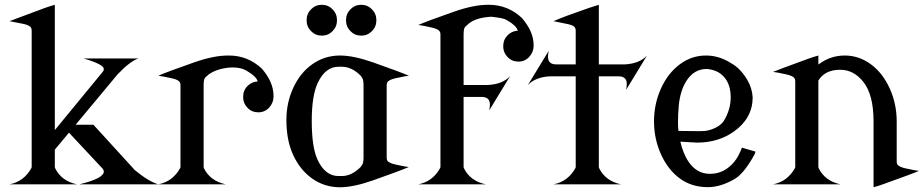

<svg xmlns="http://www.w3.org/2000/svg" viewBox="-20 -770 3858 802"><path d="M19.5 0Q80.1 -11.7 111.3 -68.4L112.3 -72.3V-641.6Q112.3 -653.8 106 -658.7Q95.7 -667 74.2 -670.9Q23.4 -681.2 19.5 -681.6Q23.9 -683.6 168.9 -737.3Q182.1 -742.2 209 -750V-226.6L407.7 -468.3L411.6 -473.6Q413.6 -477.1 413.6 -481.9Q413.6 -501 329.1 -525.9H559.1Q524.4 -515.6 469.7 -458L466.3 -453.6L295.9 -249H370.1L538.6 -64.5L540 -62.5L542 -60.5Q598.6 -13.2 641.1 0H311.5Q413.6 -24.9 413.6 -53.2Q413.6 -60.5 406.7 -67.9L402.3 -72.3L268.1 -215.8L209 -145V-72.3L210 -67.9Q236.3 -13.7 301.8 0Z M641.1 0Q701.7 -11.7 732.9 -68.4L733.9 -72.3V-413.6Q733.9 -425.3 727.5 -430.7Q718.8 -438.5 697.8 -442.9Q653.8 -452.6 641.1 -453.6Q674.8 -468.8 790.5 -509.3Q872.6 -538.1 932.1 -538.1Q934.1 -538.1 936 -538.1Q1015.1 -538.1 1073.7 -483.4Q1122.6 -426.8 1122.6 -369.6Q1122.6 -368.2 1122.6 -367.2Q1122.6 -340.3 1104 -320.3Q1085.9 -300.8 1059.1 -300.8Q1032.2 -300.8 1014.2 -319.3Q995.6 -338.4 995.6 -363.8Q995.6 -364.7 995.6 -365.2Q995.6 -393.1 1014.2 -411.1Q1032.2 -428.7 1056.2 -429.7Q1052.7 -449.7 1008.3 -475.6Q986.3 -488.3 951.2 -488.3Q945.3 -488.3 939.5 -487.8Q886.2 -483.4 851.6 -459Q849.1 -457.5 837.4 -446.3Q830.6 -439.9 830.6 -413.6V-72.3L831.5 -67.9Q857.9 -13.7 923.3 0Z M1443.8 -639.9Q1425.3 -658.7 1425.3 -685.5Q1425.3 -712.4 1443.8 -731.2Q1462.4 -750 1488.8 -750Q1515.1 -750 1533.7 -731.2Q1552.2 -712.4 1552.2 -685.5Q1552.2 -658.7 1533.7 -639.9Q1515.1 -621.1 1488.8 -621.1Q1462.4 -621.1 1443.8 -639.9ZM1279.3 -639.9Q1260.7 -658.7 1260.7 -685.5Q1260.7 -712.4 1279.3 -731.2Q1297.9 -750 1324.2 -750Q1350.6 -750 1369.1 -731.2Q1387.7 -712.4 1387.7 -685.5Q1387.7 -658.7 1369.1 -639.9Q1350.6 -621.1 1324.2 -621.1Q1297.9 -621.1 1279.3 -639.9ZM1282.2 -264.6Q1282.2 -154.8 1306.6 -102.5Q1338.4 -34.7 1393.6 -34.7Q1400.9 -34.7 1408.2 -34.7Q1448.7 -34.7 1486.3 -72.3L1491.2 -79.6Q1498.5 -87.4 1498.5 -112.3V-413.6Q1498.5 -438.5 1491.7 -446.3L1486.8 -453.6Q1449.2 -491.2 1408.7 -491.2Q1401.4 -491.2 1394 -491.2Q1338.9 -491.2 1307.1 -423.3Q1282.2 -370.1 1282.2 -264.6ZM1176.3 -269Q1176.3 -341.3 1205.1 -403.3Q1233.9 -465.8 1284.2 -501.5Q1335.9 -538.1 1400.4 -538.1Q1456.5 -538.1 1538.6 -509.3Q1656.2 -467.8 1688 -453.6Q1677.2 -453.1 1631.3 -442.9Q1611.8 -438.5 1601.6 -430.7Q1595.2 -425.8 1595.2 -413.6V-112.3Q1595.2 -99.6 1601.1 -95.2Q1611.3 -87.4 1630.9 -83Q1676.8 -72.8 1687.5 -72.3Q1655.8 -58.1 1538.1 -16.6Q1456.1 12.2 1399.9 12.2Q1335.4 12.2 1283.7 -24.4Q1233.4 -60.1 1204.6 -122.6Q1176.3 -183.6 1176.3 -269Z M1727.1 0Q1787.6 -11.7 1818.8 -68.4L1819.8 -72.3V-625.5Q1819.8 -636.7 1813.5 -642.6Q1805.2 -649.9 1783.7 -654.8Q1739.3 -665 1727.1 -665.5Q1757.8 -679.7 1876.5 -721.2Q1958.5 -750 2018.1 -750Q2020 -750 2022 -750Q2101.1 -750 2159.7 -695.3Q2209 -638.2 2209 -581.5Q2209 -580.1 2209 -579.1Q2209 -552.2 2190.4 -532.2Q2172.4 -512.7 2145.5 -512.7Q2118.7 -512.7 2100.6 -531.2Q2082 -550.3 2082 -575.7Q2082 -576.7 2082 -577.1Q2082 -604.5 2100.6 -623Q2118.2 -640.6 2142.6 -641.6Q2138.2 -663.1 2094.2 -687.5Q2081.5 -694.8 2035.6 -699.7Q2031.2 -700.2 2025.4 -699.7Q1965.3 -694.8 1937.5 -670.9Q1934.1 -668 1923.3 -658.2Q1916.5 -651.9 1916.5 -625.5V-415H2014.6H2018.6Q2080.1 -418.5 2110.8 -452.1L2023.4 -308.6Q2026.4 -320.8 2026.4 -333.5Q2026.4 -365.2 1991.7 -365.2Q1990.7 -365.2 1989.3 -365.2H1987.3H1916.5V-72.3L1917.5 -67.9Q1943.8 -13.7 2009.3 0Z M2184.6 -414.1 2272 -557.6Q2269 -545.4 2269 -532.7Q2269 -501 2303.7 -501Q2304.7 -501 2306.2 -501H2308.1H2384.8V-641.6Q2384.8 -652.8 2378.4 -658.7Q2371.1 -665.5 2346.7 -670.4Q2319.3 -675.8 2292 -681.6Q2336.4 -701.2 2441.4 -737.3Q2460 -743.7 2481.4 -750V-501H2586.4H2590.3Q2651.9 -504.4 2682.6 -538.1L2595.2 -394.5Q2598.1 -406.7 2598.1 -419.4Q2598.1 -451.2 2563.5 -451.2Q2562.5 -451.2 2561 -451.2H2559.1H2481.4V-72.3L2482.4 -67.9Q2508.8 -13.7 2574.2 0H2292Q2352.5 -11.7 2383.8 -68.4L2384.8 -72.3V-451.2H2280.8H2276.9Q2215.3 -447.8 2184.6 -414.1Z M2711.9 -263.2Q2711.9 -336.4 2741.2 -400.9Q2770 -464.4 2819.8 -501.5Q2869.1 -538.1 2928.7 -538.1Q2985.4 -538.1 3035.6 -504.9Q3072.3 -484.9 3101.1 -437Q3121.6 -402.8 3124 -362.8Q3123.5 -276.4 3046.4 -221.2Q2981 -174.3 2891.6 -174.3Q2890.6 -174.3 2821.8 -178.2Q2834 -127.9 2854.5 -96.7Q2889.2 -43.9 2945.3 -43.9H2946.3Q3006.3 -43.9 3048.3 -95.7Q3065.4 -116.7 3079.1 -153.3L3135.7 -136.7Q3133.8 -128.9 3132.3 -126Q3091.3 -50.8 3053.7 -25.4Q2992.7 11.7 2937.5 11.7H2936Q2869.1 11.7 2819.8 -24.4Q2770.5 -60.5 2741.2 -125Q2711.9 -189.5 2711.9 -263.2ZM3032.2 -363.3Q3032.2 -418.5 3002.9 -450.2Q2977.5 -478 2932.6 -481.9H2931.6Q2877.9 -481.9 2845.7 -429.7Q2821.3 -389.6 2815.4 -330.1Q2812 -295.4 2812 -254.9Q2812 -241.2 2814 -223.1Q2858.4 -222.2 2902.8 -222.2Q2925.8 -222.2 2935.5 -224.6Q2984.9 -236.8 3003.9 -265.6Q3032.2 -313 3032.2 -363.3Z M3209 0Q3269.5 -11.7 3300.8 -68.4L3301.8 -72.3V-429.7Q3301.8 -441.9 3295.4 -446.8Q3285.6 -454.6 3265.6 -459Q3221.2 -468.8 3209 -469.7Q3225.6 -477.1 3358.4 -525.4Q3378.9 -532.7 3398.4 -538.1V-500.5L3399.9 -501.5Q3448.7 -538.1 3508.8 -538.1Q3567.9 -538.1 3617.7 -501.5Q3667 -465.3 3696.3 -400.9Q3725.6 -336.4 3725.6 -262.7V-259.8V-96.2Q3725.6 -84 3731.9 -79.1Q3741.7 -71.3 3761.7 -66.9Q3806.2 -57.1 3818.4 -56.2Q3791 -43.9 3668.9 -0.5Q3648.4 6.8 3628.9 12.2V-260.7V-262.7Q3628.9 -374 3586.4 -427.7Q3546.4 -478.5 3490.2 -478.5Q3489.3 -478.5 3488.3 -478.5Q3426.3 -478.5 3398.4 -433.6V-72.3L3399.4 -67.9Q3425.8 -13.7 3491.2 0Z"/></svg>

Font: Modern Antiqua
Style: Regular
Weight: 500
Version: Version 1.0